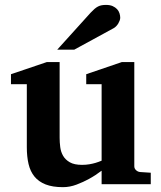

<svg xmlns="http://www.w3.org/2000/svg" viewBox="-20 -754 660 786"><path d="M396 0V-55.2Q371.1 -36.1 344.2 -21.5Q321.3 -8.8 293.5 1.7Q265.6 12.2 237.8 12.2Q195.3 12.2 166.7 1Q138.2 -10.3 121.1 -31.2Q104 -52.2 96.9 -82.5Q89.8 -112.8 89.8 -150.9V-409.2H24.9V-450.2L171.9 -500H224.1V-189.9Q224.1 -171.4 226.6 -151.9Q229 -132.3 238.3 -116.2Q247.6 -100.1 265.9 -89.6Q284.2 -79.1 315.9 -79.1Q331.5 -79.1 345.9 -81.5Q360.4 -84 371.6 -87.4Q384.3 -91.3 396 -96.2V-409.2H333V-450.2L479 -500H529.8V-73.2Q529.8 -64 536.9 -57.4Q543.9 -50.8 553.2 -49.8L597.2 -46.9V0ZM472.2 -681.2Q472.2 -676.3 470 -670.2Q467.8 -664.1 464.4 -658.2Q460.9 -652.3 456.1 -647.2Q451.2 -642.1 446.3 -639.2L284.2 -550.8H214.4L351.1 -702.1Q359.9 -711.4 366.9 -717.5Q374 -723.6 381.1 -727.3Q388.2 -731 396 -732.4Q403.8 -733.9 414.1 -733.9Q430.2 -733.9 441.2 -729Q452.1 -724.1 459.2 -716.6Q466.3 -709 469.2 -699.5Q472.2 -689.9 472.2 -681.2Z"/></svg>

Font: Charis SIL Am
Style: Bold
Weight: 700
Foundry: SIL International
Version: Version 5.000